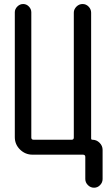

<svg xmlns="http://www.w3.org/2000/svg" viewBox="-20 -750 540 931"><path d="M137.7 0Q102.5 0 77.1 -24.9Q51.8 -49.8 51.8 -85V-690.4Q51.8 -706.1 64 -718.3Q76.2 -730.5 92.3 -730.5Q108.4 -730.5 120.1 -718.3Q131.8 -706.1 131.8 -690.4V-83Q131.8 -72.3 143.6 -72.3H327.1Q337.9 -72.3 337.9 -83V-688.5Q337.9 -705.1 350.6 -717.8Q363.3 -730.5 380.4 -730.5Q397.5 -730.5 409.7 -717.8Q421.9 -705.1 421.9 -688.5V-78.1Q421.9 -72.3 428.7 -72.3Q448.2 -72.3 462.9 -57.6Q477.5 -43 477.5 -23.4V118.2Q477.5 134.8 465.3 147.5Q453.1 160.2 436 160.2Q418.9 160.2 406.2 147.5Q393.6 134.8 393.6 118.2V10.7Q393.6 0 381.8 0Z"/></svg>

Font: Rounded-X Mgen+ 1m regular
Style: Regular
Weight: 400
Designer: [Source Han Sans]
Ryoko NISHIZUKA  (kana & ideographs); Paul D. Hunt (Latin, Greek & Cyrillic); Wenlong ZHANG  (bopomofo
Version: Version 1.059.20150602